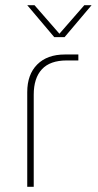

<svg xmlns="http://www.w3.org/2000/svg" viewBox="-20 -720 377 740"><path d="M85 0V-365Q85 -433 123.5 -471.5Q162 -510 230 -510H282V-487H237Q173 -487 141.5 -453Q110 -419 110 -355V0ZM189 -577 85 -700H113L209 -590L305 -700H333L229 -577Z"/></svg>

Font: MuseoModerno Thin
Style: Regular
Weight: 100
Designer: Pablo Cosgaya, Héctor Gatti, Marcela Romero, and the Authors of The MuseoModerno Project.
Foundry: Omnibus-Type Team
Version: Version 1.003